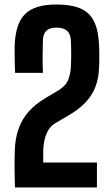

<svg xmlns="http://www.w3.org/2000/svg" viewBox="-20 -829 490 849"><path d="M46.3 0Q45.8 -21.2 45.3 -37.4Q44.9 -53.6 44.6 -67Q44.4 -80.4 44.4 -93.8Q44.4 -107.3 44.6 -123.1Q44.8 -138.9 45.3 -160Q46.6 -216.9 62.4 -260.3Q78.1 -303.7 108 -336.9Q137.9 -370.1 182.3 -396L242.3 -432Q273.7 -452.2 283 -479.7Q292.3 -507.3 293.2 -530.8Q294.8 -561 294.8 -591.6Q294.8 -622.1 293.2 -652.3Q291.6 -679.3 276.2 -693.1Q260.8 -706.9 229 -706.9Q199.7 -706.9 185.2 -693.1Q170.7 -679.3 169.7 -652.3Q168.4 -616 168.4 -579.6Q168.4 -543.2 169.9 -506.8H46.7Q45.9 -527.3 45.3 -549.5Q44.7 -571.6 44.6 -592.5Q44.4 -613.3 44.9 -629.8Q48.9 -726 91.6 -767.6Q134.4 -809.1 229.3 -809.1Q296.5 -809.1 337 -791Q377.4 -772.9 396.3 -733.4Q415.3 -694 418 -630Q418.5 -618.8 418.8 -606.4Q419.1 -593.9 419.1 -581Q419.1 -568.1 419 -555.3Q418.8 -542.6 418.1 -530.9Q416.5 -482.1 401.7 -444.4Q387 -406.8 359.1 -377.2Q331.3 -347.7 290 -322.8L221.7 -282.7Q202.5 -270.5 191.4 -249.5Q180.4 -228.6 175.7 -204.8Q171.1 -180.9 171.1 -160V-110.3H408.6V0Z"/></svg>

Font: Big Shoulders Thin
Style: Regular
Weight: 100
Designer: Patric King
Foundry: XO Type Co
Version: Version 2.002